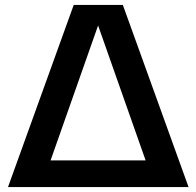

<svg xmlns="http://www.w3.org/2000/svg" viewBox="-20 -760 798 780"><path d="M479 -740 746 0H12.5L279.5 -740ZM378.5 -656.5 185.5 -108.5H571.5Z"/></svg>

Font: Encode Sans Semi Expanded SmBd
Style: Regular
Weight: 600
Width: 6
Designer: Multiple Designers
Foundry: Impallari Type
Version: Version 2.000